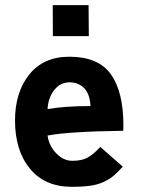

<svg xmlns="http://www.w3.org/2000/svg" viewBox="-20 -718 558 743"><path d="M184.1 -698.2H322.8L323.7 -578.1H184.6ZM164.1 -295.9Q230.5 -307.6 330.1 -307.6Q328.1 -353.5 305.9 -376.5Q283.7 -399.4 249.5 -399.4Q213.4 -399.4 189.9 -369.6Q166.5 -339.8 164.1 -295.9ZM248.5 -498.5Q360.4 -498.5 408.9 -430.7Q457.5 -362.8 457.5 -232.9L457 -211.9Q243.2 -209 164.1 -193.4Q169.9 -152.8 198 -124.3Q226.1 -95.7 259.8 -95.7Q296.4 -95.7 318.6 -107.9Q340.8 -120.1 368.2 -149.4L455.1 -73.2Q434.6 -50.3 419.4 -37.6Q404.3 -24.9 381.6 -14.2Q358.9 -3.4 329.6 0.7Q300.3 4.9 256.8 4.9Q153.8 4.9 95.9 -65.2Q38.1 -135.3 38.1 -252Q38.1 -360.8 93.3 -429.7Q148.4 -498.5 248.5 -498.5Z"/></svg>

Font: Fantasque Sans Mono
Style: Bold
Weight: 700
Monospace: yes
Designer: Jany Belluz
Version: Version 1.8.0 ; ttfautohint (v1.8.2)